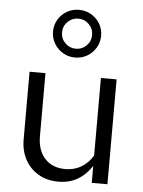

<svg xmlns="http://www.w3.org/2000/svg" viewBox="-56 -838 663 890"><g transform="rotate(5 276.0 -393.0)"><path d="M249.3 8Q196.6 8 156.8 -15Q117 -38 94.5 -79Q72 -120 72 -173V-488H146V-194Q146 -129.1 180.8 -91Q215.6 -53 276 -53Q317 -53 349.5 -72Q382 -91 404 -127V-488H477V0H404V-79Q376 -36 337.5 -14Q299 8 249.3 8ZM276 -572Q244.9 -572 219.5 -587.1Q194.1 -602.1 179 -627.6Q164 -653 164 -683.5Q164 -714 179 -739.1Q194.1 -764.3 219.5 -779.1Q244.9 -794 276 -794Q307 -794 332.5 -779Q358 -764 373 -738.9Q388 -713.8 388 -683Q388 -653 373 -627.5Q358 -602 332.5 -587Q307 -572 276 -572ZM275.5 -613Q305 -613 325.5 -633.3Q346 -653.7 346 -683Q346 -712 325.5 -732.5Q305 -753 275.5 -753Q247 -753 226.5 -732.5Q206 -712 206 -682.5Q206 -654 226.5 -633.5Q247 -613 275.5 -613Z"/></g></svg>

Font: Red Hat Text VF
Style: Regular
Weight: 300
Designer: Pentagram, MCKL
Foundry: Pentagram, MCKL
Version: Version 1.023